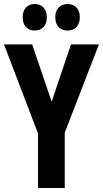

<svg xmlns="http://www.w3.org/2000/svg" viewBox="-20 -1028 512 955"><path d="M237 -522 333 -807H472L302 -368V-93H169V-364L0 -807H140ZM93 -942Q93 -974 109.5 -991Q126 -1008 152 -1008Q180 -1008 196.5 -990.5Q213 -973 213 -942Q213 -911 196.5 -893.5Q180 -876 152 -876Q126 -876 109.5 -893Q93 -910 93 -942ZM255 -942Q255 -974 272 -991Q289 -1008 316 -1008Q344 -1008 360.5 -990.5Q377 -973 377 -942Q377 -911 360.5 -893.5Q344 -876 316 -876Q288 -876 271.5 -893.5Q255 -911 255 -942Z"/></svg>

Font: Noto Sans Kannada UI ExtraCondensed
Style: Bold
Weight: 700
Width: 2
Designer: Jelle Bosma - Monotype Design Team
Foundry: Monotype Imaging Inc.
Version: Version 2.005; ttfautohint (v1.8.4.7-5d5b)